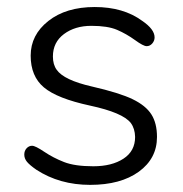

<svg xmlns="http://www.w3.org/2000/svg" viewBox="-20 -517 518 544"><path d="M362.8 -128.9Q362.3 -152.8 350.6 -168.5Q328.1 -197.8 235.1 -217.8Q142.1 -237.8 104.5 -269.3Q66.9 -300.8 66.9 -359.4Q66.9 -418 116.9 -457.5Q167 -497.1 248.3 -497.1Q329.6 -497.1 382.8 -458Q418 -434.1 418 -411.1Q418 -401.4 411.4 -393.8Q404.8 -386.2 395.5 -386.2Q386.2 -386.2 362.3 -403.6Q338.4 -420.9 311.8 -432.4Q285.2 -443.8 238.8 -443.8Q192.4 -443.8 161.1 -420.4Q129.9 -397 129.9 -356.9Q129.9 -334 140.6 -319.3Q161.1 -290 240 -272Q318.8 -253.9 356 -235.8Q393.1 -217.8 408.9 -192.9Q424.8 -168 424.8 -128.9Q424.8 -67.9 373.3 -30.5Q321.8 6.8 235.4 6.8Q148.9 6.8 83 -36.1Q64 -49.3 56.4 -58.6Q48.8 -67.9 48.8 -78.9Q48.8 -89.8 55.4 -96.9Q62 -104 71 -104Q80.1 -104 105.5 -86.9Q130.9 -69.8 161.4 -57.9Q191.9 -45.9 244.4 -45.9Q296.9 -45.9 329.8 -67.4Q362.8 -88.9 362.8 -128.9Z"/></svg>

Font: Nunito-Light
Style: Regular
Weight: 300
Designer: Vernon Adams
Foundry: newtypography
Version: Version 3.000